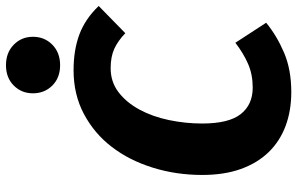

<svg xmlns="http://www.w3.org/2000/svg" viewBox="-196 -781 994 642"><g transform="rotate(-90 301.0 -460.0)"><path d="M511 -538Q485 -563 458.5 -575Q432 -587 394 -587Q348 -587 313.5 -560.5Q279 -534 255.5 -490.5Q232 -447 220.5 -392Q209 -337 209 -281Q209 -192 240.5 -152Q272 -112 329 -112Q373 -112 408.5 -127.5Q444 -143 479 -170L546 -67Q502 -31 445.5 -7Q389 17 314 17Q252 17 201 -2Q150 -21 113.5 -58.5Q77 -96 57 -151.5Q37 -207 37 -281Q37 -368 61.5 -446.5Q86 -525 131 -583.5Q176 -642 241 -676.5Q306 -711 387 -711Q455 -711 507 -691.5Q559 -672 602 -627ZM404 -756Q362 -756 336 -782Q310 -808 310 -847Q310 -885 336 -911Q362 -937 404 -937Q446 -937 472.5 -911Q499 -885 499 -847Q499 -808 472.5 -782Q446 -756 404 -756Z"/></g></svg>

Font: Qjlgwqiwhsfqbnnlvksmvfsycuq
Style: Regular
Weight: 700
Italic angle: -8°
Designer: Carrois Corporate & Edenspiekermann
Foundry: Carrois Corporate GbR & Edenspiekermann AG
Version: Version 2.001